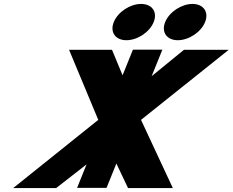

<svg xmlns="http://www.w3.org/2000/svg" viewBox="-20 -955 1180 974"><path d="M695.6 -935C639.5 -935 577.8 -894 557.2 -843C536.6 -792 565.2 -751 621.3 -751C677.4 -751 739 -792 759.6 -843C780.2 -894 751.7 -935 695.6 -935ZM956.3 -935C900.2 -935 838.5 -894 817.9 -843C797.3 -792 825.9 -751 882 -751C938.1 -751 999.7 -792 1020.3 -843C1040.9 -894 1012.4 -935 956.3 -935ZM856.7 -1 695.4 -346.9 1140.1 -702.2H912.9L749.3 -568.5L803.7 -703H654.3L601.8 -573L548.2 -702.2H330.4L478.5 -346.9L47 -1H264.9L419.2 -121.2L371 -1.8H520.4L570.4 -125.5L629.5 -1Z"/></svg>

Font: Hussar
Style: BdWideOblFour
Weight: 700
Foundry: Cannot Into Space Fonts
Version: Version 2.00